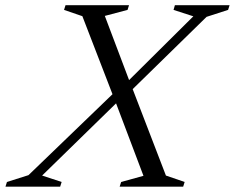

<svg xmlns="http://www.w3.org/2000/svg" viewBox="-86 -698 878 718"><path d="M367 -330 71.5 -41.5 144.5 -17.5 139 0H-65.5L-60 -17.5L20.5 -43L348.5 -359L374 -376L637 -637L563 -661L568 -678.5H772.5L767 -661L686.5 -635L390.5 -345.5ZM450.5 -40.5 343.5 -323.5 339 -334.5 222 -637.5 153.5 -661 159 -678.5H396.5L391 -661L306 -638.5L400.5 -388.5L406 -375.5L534.5 -41.5L604.5 -17.5L599 0H361.5L367 -17.5Z"/></svg>

Font: Newsreader 28pt
Style: Italic
Weight: 400
Italic angle: -17°
Version: Version 1.003